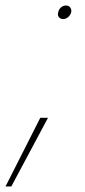

<svg xmlns="http://www.w3.org/2000/svg" viewBox="-53 -521 309 696"><path d="M176 -452Q166 -452 160.5 -459Q155 -466 158 -476Q160 -487 168 -494Q176 -501 186 -501Q196 -501 201.5 -494Q207 -487 205 -476Q202 -466 194 -459Q186 -452 176 -452ZM93 -94H121L-12 155H-33Z"/></svg>

Font: Albert Sans Thin
Style: Italic
Weight: 250
Italic angle: -11.25°
Designer: Andreas Rasmussen
Foundry: a.Foundry
Version: Version 1.025